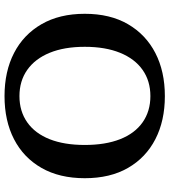

<svg xmlns="http://www.w3.org/2000/svg" viewBox="30 -765 749 849"><g transform="rotate(90 404.5 -340.5)"><path d="M405 14Q296 14 214.5 -28Q133 -70 87 -149.5Q41 -229 41 -341Q41 -453 87 -532Q133 -611 214.5 -653Q296 -695 405 -695Q514 -695 595.5 -653Q677 -611 722.5 -532Q768 -453 768 -341Q768 -229 722.5 -149.5Q677 -70 595.5 -28Q514 14 405 14ZM405 -52Q472 -52 521 -86.5Q570 -121 595.5 -185.5Q621 -250 621 -341Q621 -432 595.5 -497Q570 -562 521 -596.5Q472 -631 405 -631Q338 -631 289 -596.5Q240 -562 213.5 -497Q187 -432 187 -341Q187 -250 213.5 -185.5Q240 -121 289 -86.5Q338 -52 405 -52Z"/></g></svg>

Font: Montagu Slab Medium
Style: Regular
Weight: 500
Version: Version 1.000